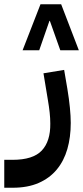

<svg xmlns="http://www.w3.org/2000/svg" viewBox="-80 -641 390 901"><path d="M-60 109H-21Q75 109 116 65.5Q157 22 156 -61Q156 -86 153 -113.5Q150 -141 145 -170L124 -297L221 -313L236 -225Q244 -177 248 -136Q252 -95 252 -64Q252 3 236 58.5Q220 114 186.5 154.5Q153 195 101.5 217.5Q50 240 -20 240H-60ZM290 -405H203L154 -543H152L104 -405H26L110 -621H207Z"/></svg>

Font: IBM Plex Arabic SemiBold
Style: Regular
Weight: 600
Designer: Mike Abbink, Paul van der Laan, Pieter van Rosmalen, Wael Morcos, Khajak Apelian
Foundry: Bold Monday
Version: Version 1.0